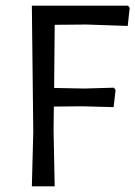

<svg xmlns="http://www.w3.org/2000/svg" viewBox="-20 -661 480 681"><path d="M384 -350 390 -342 383 -281 272 -284 171 -283 170 -200 174 0H93L98 -193L93 -641H434L440 -633L433 -569L286 -574L174 -573L172 -349L280 -347Z"/></svg>

Font: Alegreya Sans SC
Style: Regular
Weight: 400
Designer: Juan Pablo del Peral
Foundry: Huerta Tipografica
Version: Version 2.007